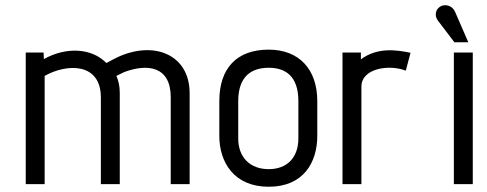

<svg xmlns="http://www.w3.org/2000/svg" viewBox="-20 -701 1855 731"><path d="M702 0V-346C702 -493 567 -548 427 -483C425 -482 399 -469 385 -461C329 -519 231 -523 147 -476L146 -501H78V0H150V-412C235 -460 364 -463 364 -330V0H436V-349C436 -372 431 -395 423 -412L454 -427C540 -459 630 -450 630 -331V0Z M1188 -316C1188 -437 1119 -512 1003 -512C882 -512 815 -442 815 -316V-184C815 -82 872 10 1003 10C1135 10 1188 -82 1188 -184ZM1116 -174C1116 -102 1074 -57 1003 -57C933 -57 887 -101 887 -174V-316C887 -411 938 -443 1003 -443C1064 -443 1116 -414 1116 -316Z M1356 0V-371C1356 -441 1461 -457 1525 -432L1543 -500C1490 -511 1417 -522 1354 -475V-501H1284V0Z M1763 -540 1713 -655C1703 -679 1679 -685 1662 -679C1639 -670 1632 -643 1647 -623L1710 -540ZM1780 0V-501H1708V0Z"/></svg>

Font: Advent Pro
Style: Medium
Weight: 500
Designer: Andreas Kalpakidis
Foundry: Andreas Kalpakidis
Version: Version 2.002 2008